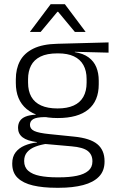

<svg xmlns="http://www.w3.org/2000/svg" viewBox="-20 -703 546 910"><path d="M253.5 -143.5Q157.5 -143.5 106.2 -186.2Q55 -229 55 -310V-327Q55 -377 74.8 -414Q94.5 -451 138 -472.5Q181.5 -494 252 -495.5L494.5 -502V-453.5L334.5 -457.5V-456Q375 -449.5 400 -431Q425 -412.5 436.5 -384.5Q448 -356.5 448 -320.5V-303.5Q448 -225 398.8 -184.2Q349.5 -143.5 253.5 -143.5ZM250.5 137.5H261Q309 137.5 344 130.2Q379 123 398.5 106.5Q418 90 418 62.5V61Q418 29.5 395.5 12.2Q373 -5 319 -9.5L184 -21.5L205 -22Q172.5 -17.5 147.8 -8Q123 1.5 108.8 18Q94.5 34.5 94.5 59.5V60.5Q94.5 89.5 114 106.5Q133.5 123.5 168.5 130.5Q203.5 137.5 250.5 137.5ZM247 187Q183.5 187 136.5 176Q89.5 165 63.8 140.2Q38 115.5 38 73.5V71.5Q38 40 53.8 19.2Q69.5 -1.5 96.5 -13Q123.5 -24.5 155.5 -28L155 -29.5Q108.5 -35.5 87 -52.2Q65.5 -69 65.5 -97V-97.5Q65.5 -116 74.2 -129.5Q83 -143 101.5 -150.5Q120 -158 149.5 -159.5V-168.5L230 -147L192 -148Q152.5 -147.5 137.2 -138.2Q122 -129 122 -111.5V-111Q122 -92 142.5 -82.2Q163 -72.5 213.5 -67.5L331 -55.5Q407 -48 441.2 -19.8Q475.5 8.5 475.5 61V63Q475.5 107 449 134.2Q422.5 161.5 374 174.2Q325.5 187 260 187ZM253 -189Q298.5 -189 329 -202.8Q359.5 -216.5 375 -244Q390.5 -271.5 390.5 -311V-328.5Q390.5 -367.5 375.2 -394.8Q360 -422 330.2 -436Q300.5 -450 255.5 -450H252Q202.5 -450 171.8 -434.8Q141 -419.5 127 -392Q113 -364.5 113 -328V-311.5Q113 -271.5 128.5 -244.2Q144 -217 175 -203Q206 -189 253 -189ZM220 -683H287.5L385 -553V-551.5H335L255.5 -647H252L172.5 -551.5H122.5V-553Z"/></svg>

Font: Anek Latin Medium Light
Style: Regular
Weight: 300
Version: Version 1.003